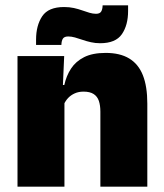

<svg xmlns="http://www.w3.org/2000/svg" viewBox="-20 -704 618 724"><path d="M535.5 0H358.5V-283Q358.5 -306.5 352.8 -323.5Q347 -340.5 333 -349.5Q319 -358.5 295 -358.5Q276.5 -358.5 262 -352Q247.5 -345.5 237.2 -334.8Q227 -324 221 -310.5L194 -383.5H222.5Q230 -418 247.8 -445.2Q265.5 -472.5 297.2 -488.5Q329 -504.5 378.5 -504.5Q432.5 -504.5 467.2 -483.5Q502 -462.5 518.8 -420.2Q535.5 -378 535.5 -313.5ZM223 0H46V-492.5H222L216.5 -366L223 -348ZM357.5 -541Q339.5 -541 322.8 -544.8Q306 -548.5 291 -553.8Q276 -559 262.5 -562.8Q249 -566.5 237.5 -566.5Q223 -566.5 217.5 -558.8Q212 -551 211.5 -535V-534.5H116V-554.5Q116 -608 139.2 -642.8Q162.5 -677.5 221.5 -677.5Q241.5 -677.5 258.5 -673.8Q275.5 -670 290 -664.8Q304.5 -659.5 317.5 -655.8Q330.5 -652 342 -652Q356 -652 361.2 -660Q366.5 -668 367 -683.5V-684H463V-662.5Q463 -609 439.5 -575Q416 -541 357.5 -541Z"/></svg>

Font: Anek Malayalam Medium ExtraBold
Style: Regular
Weight: 800
Version: Version 1.003